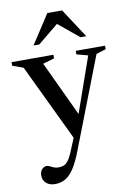

<svg xmlns="http://www.w3.org/2000/svg" viewBox="-103 -752 734 1068"><g transform="rotate(-10 264.0 -218.0)"><path d="M323.5 -90.5 271.5 30 59.5 -413.5 -1.5 -436V-456H235V-436L170.5 -416.5ZM120 254Q90 254 70.8 238Q51.5 222 51.5 193.5Q51.5 179 57 168.5Q62.5 158 71.5 152.2Q80.5 146.5 89 146.5Q98 146.5 107.2 151.5Q116.5 156.5 128.2 161.2Q140 166 155.5 166Q172 166 184.8 160.8Q197.5 155.5 208.8 141.2Q220 127 231.5 100.5L282.5 -22.5L309 -88.5L425 -419L361 -436V-456H526.5V-436L472 -419L274 92.5Q250 155.5 226.5 190.5Q203 225.5 177.2 239.8Q151.5 254 120 254ZM135 -526 242 -690.5H325.5L433 -526H400.5L269 -634H299L167.5 -526Z"/></g></svg>

Font: Newsreader 36pt Medium
Style: Regular
Weight: 500
Designer: Hugues Gentile
Foundry: Production Type
Version: Version 1.003